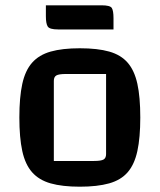

<svg xmlns="http://www.w3.org/2000/svg" viewBox="-20 -693 602 724"><path d="M281 11Q215 11 171 -1.5Q127 -14 101 -43.5Q75 -73 64 -123.5Q53 -174 53 -250Q53 -326 64 -376.5Q75 -427 101 -456.5Q127 -486 171 -498.5Q215 -511 281 -511Q348 -511 392 -498.5Q436 -486 461.5 -456.5Q487 -427 498 -377Q509 -327 509 -250Q509 -174 498 -123.5Q487 -73 461.5 -43.5Q436 -14 391.5 -1.5Q347 11 281 11ZM183 -86H334Q361 -86 370.5 -91.5Q380 -97 380 -112V-414H229Q202 -414 192.5 -408.5Q183 -403 183 -388ZM199 -582Q167 -582 160 -593Q153 -604 153 -632V-673H363Q395 -673 401.5 -663Q408 -653 408 -624V-582Z"/></svg>

Font: Changa Medium
Style: Regular
Weight: 500
Designer: Eduardo Rodriguez Tunni
Foundry: Eduardo Rodriguez Tunni
Version: Version 3.003